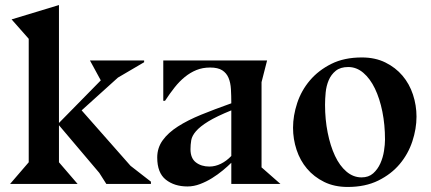

<svg xmlns="http://www.w3.org/2000/svg" viewBox="-20 -730 1710 762"><path d="M214 -242 380 -411 337 -490H552V-483L448 -422L304 -292L498 -72L579 -9V0H402L374 -44L214 -233V-86L288 0H20L94 -86V-576L26 -653L214 -710Z M898 -84Q884 -70 864 -53.5Q844 -37 821.5 -23Q799 -9 774 0.5Q749 10 724 10Q672 10 638 -17Q604 -44 604 -105Q604 -143 625.5 -173Q647 -203 686 -228Q725 -253 779 -275Q833 -297 898 -320Q898 -350 896.5 -376Q895 -402 887 -421Q879 -440 862 -451Q845 -462 814 -462Q784 -462 759.5 -452Q735 -442 713.5 -424.5Q692 -407 673 -383Q654 -359 635 -330H628V-490H1040L1018 -404V-65H1019L1093 0H898ZM898 -292Q839 -268 806.5 -248Q774 -228 758 -209.5Q742 -191 739 -173.5Q736 -156 736 -138Q736 -102 757.5 -85.5Q779 -69 811 -69Q834 -69 856.5 -80Q879 -91 898 -111Z M1633 -267Q1633 -219 1616.5 -169Q1600 -119 1566.5 -79Q1533 -39 1481.5 -13.5Q1430 12 1360 12Q1307 12 1266.5 -8Q1226 -28 1198.5 -60.5Q1171 -93 1157 -135.5Q1143 -178 1143 -223Q1143 -271 1159.5 -321Q1176 -371 1210 -411Q1244 -451 1295 -476.5Q1346 -502 1416 -502Q1469 -502 1509.5 -482Q1550 -462 1577.5 -429.5Q1605 -397 1619 -354.5Q1633 -312 1633 -267ZM1362 -464Q1331 -464 1312.5 -449Q1294 -434 1284.5 -411.5Q1275 -389 1272.5 -363Q1270 -337 1270 -314Q1270 -256 1280.5 -203.5Q1291 -151 1309.5 -111.5Q1328 -72 1355 -49Q1382 -26 1415 -26Q1443 -26 1461 -42Q1479 -58 1489.5 -81.5Q1500 -105 1504 -131Q1508 -157 1508 -176Q1508 -235 1497.5 -287Q1487 -339 1468 -378.5Q1449 -418 1422 -441Q1395 -464 1362 -464Z"/></svg>

Font: Bluu Next Cyrillic
Style: Bold
Weight: 700
Designer: Igor Stepanchenko
Foundry: Igor Stepanchenko
Version: Version 1.000